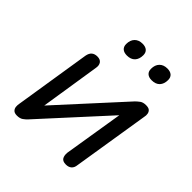

<svg xmlns="http://www.w3.org/2000/svg" viewBox="-193 -834 974 974"><g transform="rotate(45 294.0 -347.5)"><path d="M81 7Q63 7 55 -1.5Q47 -10 46 -21.5Q45 -33 47 -43L112 -454Q116 -475 127.5 -484.5Q139 -494 158 -494Q179 -494 188 -481Q197 -468 193 -447L137 -89H108L453 -467Q462 -476 474 -485Q486 -494 507 -494Q525 -494 533 -487Q541 -480 543 -468.5Q545 -457 542 -445L476 -33Q474 -13 462.5 -3Q451 7 432 7Q409 7 401 -6Q393 -19 395 -41L453 -399H481L136 -21Q127 -11 114.5 -2Q102 7 81 7ZM437 -603Q417 -603 405.5 -613Q394 -623 394 -642Q394 -670 409.5 -686Q425 -702 452 -702Q473 -702 484.5 -692Q496 -682 496 -663Q496 -635 481 -619Q466 -603 437 -603ZM260 -603Q239 -603 227.5 -613Q216 -623 216 -642Q216 -670 231.5 -686Q247 -702 274 -702Q295 -702 306.5 -692Q318 -682 318 -663Q318 -635 303 -619Q288 -603 260 -603Z"/></g></svg>

Font: Nunito Medium
Style: Italic
Weight: 500
Designer: Vernon Adams
Foundry: Vernon Adams
Version: Version 3.601